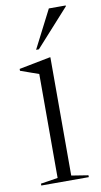

<svg xmlns="http://www.w3.org/2000/svg" viewBox="-85 -772 428 812"><g transform="rotate(-10 129.0 -366.0)"><path d="M156.5 -527.5V-19.5L228.5 -8V0H24.5V-8L98 -19.5V-466Q89.5 -469 66 -477.2Q42.5 -485.5 20 -493.5V-501.5L153 -527.5ZM102.5 -569 186 -732H258.5V-728.5L114.5 -569Z"/></g></svg>

Font: Newsreader Display Light
Style: Regular
Weight: 300
Designer: Hugues Gentile
Foundry: Production Type
Version: Version 1.001